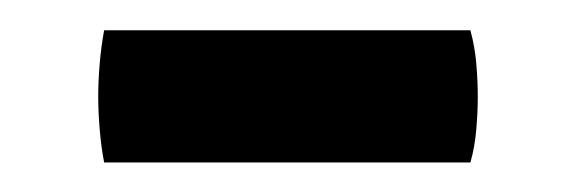

<svg xmlns="http://www.w3.org/2000/svg" viewBox="-20 -332 390 130"><path d="M50.5 -222Q48.5 -232.5 47.5 -244.5Q46.5 -256.5 46.5 -266.5Q46.5 -277 47.5 -288.8Q48.5 -300.5 50.5 -311.5H298.5Q301.5 -300.5 302.5 -288.8Q303.5 -277 303.5 -266.5Q303.5 -256.5 302.5 -244.5Q301.5 -232.5 298.5 -222Z"/></svg>

Font: Signika Light
Style: Regular
Weight: 400
Version: Version 2.003;gftools[0.9.32]